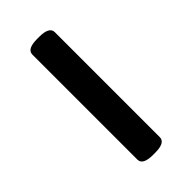

<svg xmlns="http://www.w3.org/2000/svg" viewBox="-176 -570 617 617"><g transform="rotate(-45 132.5 -261.5)"><path d="M82 -23V-500Q82 -525 128 -525H138Q184 -525 184 -500V-23Q184 2 138 2H128Q82 2 82 -23Z"/></g></svg>

Font: Asap-Medium
Style: Regular
Weight: 500
Designer: Pablo Cosgaya
Foundry: Omnibus-Type
Version: Version 2.000; ttfautohint (v1.8)